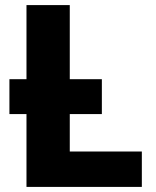

<svg xmlns="http://www.w3.org/2000/svg" viewBox="-20 -734 613 754"><path d="M84 0V-286H17V-423H84V-714H254V-423H380V-286H254V-139H537V0Z"/></svg>

Font: Noto Sans ExtraBold
Style: Regular
Weight: 800
Designer: Monotype Design Team
Foundry: Monotype Imaging Inc.
Version: Version 2.007